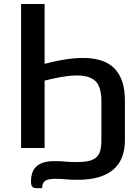

<svg xmlns="http://www.w3.org/2000/svg" viewBox="-20 -740 683 960"><path d="M203 -421Q260.5 -436 312.8 -443.8Q365 -451.5 409.5 -450Q454 -448.5 490 -436.2Q526 -424 551.5 -398.5Q577 -373 590.8 -333.2Q604.5 -293.5 604.5 -236.5V-39Q604.5 7.5 590.8 44.2Q577 81 548.2 106.5Q519.5 132 474.5 145.5Q429.5 159 367 159Q335 159 309 156.5Q283 154 257.5 154Q221 154 206.2 164Q191.5 174 190.5 200.5H160Q151.5 200.5 146.5 197.5Q141.5 194.5 139 190Q136.5 185.5 135.8 179.5Q135 173.5 135 167.5Q135 145 140.8 126.2Q146.5 107.5 160 94Q173.5 80.5 196.2 73Q219 65.5 253.5 65.5Q280 65.5 306 68Q332 70.5 361.5 70.5Q398 70.5 422.2 65.2Q446.5 60 461 47.2Q475.5 34.5 481.2 13.5Q487 -7.5 487 -39V-236.5Q487 -280 474.5 -309.2Q462 -338.5 430 -352Q398 -365.5 343 -362Q288 -358.5 203 -337V0H85.5V-720H203Z"/></svg>

Font: Lato 2
Style: Regular
Weight: 600
Designer: Lukasz Dziedzic with Adam Twardoch and Botio Nikoltchev
Foundry: tyPoland Lukasz Dziedzic
Version: Version 2.015; 2015-08-06; http://www.latofonts.com/